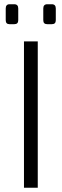

<svg xmlns="http://www.w3.org/2000/svg" viewBox="-20 -885 291 905"><path d="M25 -865C13 -865 7 -858 7 -845V-790C7 -777 13 -771 25 -771H47C60 -771 66 -777 66 -790V-845C66 -858 60 -865 47 -865ZM203 -865C190 -865 184 -858 184 -845V-790C184 -777 190 -771 203 -771H224C237 -771 243 -777 243 -790V-845C243 -858 237 -865 224 -865ZM158 0V-690H93V0Z"/></svg>

Font: SnT
Style: Regular
Weight: 300
Designer: Natanael Gama
Version: Version 1.001;PS 001.001;hotconv 1.0.70;makeotf.lib2.5.58329